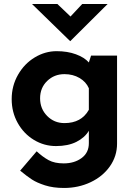

<svg xmlns="http://www.w3.org/2000/svg" viewBox="-20 -713 673 953"><path d="M561 -437V0Q561 62 525.5 112.5Q490 163 429.5 191.5Q369 220 298 220Q244 220 203.5 207Q163 194 138.5 178Q114 162 80 134L162 38Q192 66 221.5 82Q251 98 296 98Q349 98 385 71.5Q421 45 421 -2V-64Q401 -30 359.5 -9Q318 12 258 12Q199 12 148.5 -18.5Q98 -49 68 -102.5Q38 -156 38 -221Q38 -287 69.5 -342Q101 -397 152.5 -428Q204 -459 261 -459Q315 -459 357 -443.5Q399 -428 421 -403L432 -437ZM421 -168V-275Q407 -307 374.5 -326Q342 -345 300 -345Q249 -345 214 -311Q179 -277 179 -225Q179 -173 214 -137.5Q249 -102 300 -102Q384 -102 421 -168ZM514 -693 329 -509H328L139 -693H265L330 -631L388 -693Z"/></svg>

Font: Josefin Sans
Style: Bold
Weight: 700
Designer: Santiago Orozco
Foundry: Typemade
Version: Version 2.000